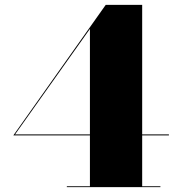

<svg xmlns="http://www.w3.org/2000/svg" viewBox="-20 -770 724 790"><path d="M640 -3.5H565V-213H675V-217H565V-750H415L35 -213H350V-3.5H255V0H640ZM42 -217 350 -651V-217Z"/></svg>

Font: Bodoni* 48pt Fatface
Style: Regular
Weight: 900
Version: Version 2.3